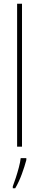

<svg xmlns="http://www.w3.org/2000/svg" viewBox="-20 -780 207 1021"><path d="M97 0H71V-760H97ZM120 71Q111 105 96 146Q81 187 61 221H48V211Q55 193 64 165.5Q73 138 80.5 109.5Q88 81 90 61H120Z"/></svg>

Font: Noto Sans Gujarati UI ExtraCondensed Thin
Style: Regular
Weight: 100
Width: 2
Designer: Jelle Bosma - Monotype Design Team, Universal Thirst
Foundry: Monotype Imaging Inc.
Version: Version 2.106; ttfautohint (v1.8.4.7-5d5b)